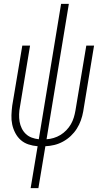

<svg xmlns="http://www.w3.org/2000/svg" viewBox="-20 -755 540 990"><path d="M138 215 174 -1Q149 -3 126.5 -10.5Q104 -18 87 -33Q70 -48 59 -69Q48 -90 43 -113Q38 -136 39 -161Q40 -186 43 -210L95 -520H135L83 -205Q79 -185 78.5 -165.5Q78 -146 81 -128Q84 -110 92 -93.5Q100 -77 113 -64.5Q126 -52 143.5 -45.5Q161 -39 180 -37L295 -735H335L220 -37Q238 -38 256.5 -43.5Q275 -49 291.5 -59Q308 -69 322 -83.5Q336 -98 345.5 -114.5Q355 -131 360.5 -149Q366 -167 369 -185L425 -520H465L409 -180Q405 -157 397 -134.5Q389 -112 376 -91.5Q363 -71 345 -54Q327 -37 305 -25Q283 -13 260 -7.5Q237 -2 214 -1L178 215Z"/></svg>

Font: Iosevka Term Curly XLt Obl
Style: Regular
Weight: 200
Italic angle: -9°
Designer: Belleve Invis
Foundry: Belleve Invis
Version: Version 32.3.0